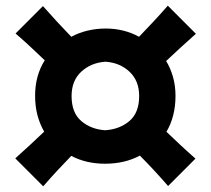

<svg xmlns="http://www.w3.org/2000/svg" viewBox="-20 -693 748 681"><path d="M576.2 -33.2Q550.8 -62.5 525.6 -89.6Q500.5 -116.7 476.1 -141.1Q422.4 -112.3 352.5 -112.3Q285.6 -112.3 232.9 -140.1Q209 -115.7 183.8 -88.6Q158.7 -61.5 133.3 -32.2L34.2 -131.3Q61.5 -155.8 87.4 -179.7Q113.3 -203.6 136.7 -226.1Q121.6 -252 113 -283.9Q104.5 -315.9 104.5 -353Q104.5 -425.3 138.7 -479Q114.7 -502 88.9 -526.1Q63 -550.3 35.2 -574.2L132.3 -671.4Q158.2 -642.1 183.6 -614.7Q209 -587.4 232.9 -562.5Q258.8 -576.7 289.8 -584.2Q320.8 -591.8 355 -591.8Q388.2 -591.8 418 -584.2Q447.8 -576.7 473.1 -562.5Q497.6 -587.9 523.4 -615.5Q549.3 -643.1 575.2 -672.9L674.8 -573.2Q646.5 -548.3 620.1 -523.9Q593.8 -499.5 569.3 -476.6Q585 -450.7 593.8 -419.4Q602.5 -388.2 602.5 -353Q602.5 -315.9 594.2 -283.7Q585.9 -251.5 570.3 -225.6Q593.8 -203.1 619.6 -179Q645.5 -154.8 673.3 -130.4ZM353 -231Q404.3 -234.4 439 -263.7Q473.6 -293 473.6 -352.5Q473.6 -406.2 439.5 -438.5Q405.3 -470.7 354 -474.1Q303.2 -470.7 268.6 -439Q233.9 -407.2 233.9 -352.5Q233.9 -293 268.3 -263.7Q302.7 -234.4 353 -231Z"/></svg>

Font: Pinar-FD SemiBold
Style: Regular
Weight: 600
Designer: Amin Abedi
Version: Version 2.000